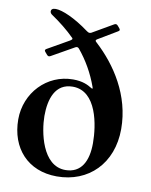

<svg xmlns="http://www.w3.org/2000/svg" viewBox="-86 -816 704 893"><g transform="rotate(10 266.5 -369.0)"><path d="M243.3 14.2C393.5 14.6 501.1 -91.6 501.1 -254.6C501.1 -413.7 413.7 -543.7 319.2 -630.7L317.5 -632.5L316.4 -633.2C311.1 -638.5 311.4 -641.7 318.2 -646.3L320.7 -647.7L408.7 -700.3C415.5 -704.5 416.2 -708.1 411.2 -714.5L401.6 -725.9C396.3 -731.5 391.7 -732.6 384.6 -728.7L286.6 -671.9C279.5 -668.7 274.5 -669 267.8 -673.7L263.5 -676.5C197.4 -725.5 135.3 -752.1 104.4 -752.1C89.1 -752.1 83.1 -745.7 83.1 -737.6C83.1 -731.2 87.4 -725.5 93 -721.9C132.8 -695 170.1 -665.5 203.5 -632.1C206.3 -628.2 204.9 -625.4 199.2 -621.8L197.1 -620.4V-620L93.8 -561.1C87 -556.8 86.3 -553.3 91.3 -546.9L101.6 -534.8C106.9 -528.8 111.5 -528.1 118.6 -532L223.4 -591.3L225.1 -592.3C232.2 -595.9 236.5 -595.2 242.2 -589.5C281.6 -541.9 313.6 -486.9 336.3 -423.3C338.4 -415.5 337.4 -414.4 330.3 -418.7C311.4 -430.4 286.6 -443.2 241.1 -443.2C117.5 -443.2 21.7 -341.6 21.7 -216.3C22 -80.3 106.9 13.8 243.3 14.2ZM138.8 -252.8C138.8 -332.4 162.3 -409.8 245.7 -409.8C359 -409.8 383.2 -251.8 383.2 -166.9C383.2 -82.7 353 -22.4 278.4 -22C168 -21.7 139.2 -180 138.8 -252.8Z"/></g></svg>

Font: Margiela Serif Semibold
Style: Regular
Weight: 600
Designer: Andreas Faust, Stefan Endress
Version: Version 1.002;FEAKit 1.0